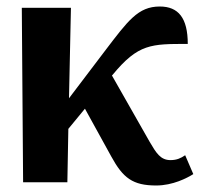

<svg xmlns="http://www.w3.org/2000/svg" viewBox="-20 -560 614 590"><path d="M51 0H187L190 -164L241 -226L322 -79C358 -13 388 10 460 10C511 10 555 -13 574 -25L549 -83C536 -74 523 -68 504 -68C473 -68 460 -90 440 -124L324 -328L326 -330C405 -426 445 -425 557 -425C557 -505 528 -540 471 -540C404 -540 373 -496 302 -403L192 -258L198 -536H47Z"/></svg>

Font: Noto Serif SemiCondensed
Style: Bold
Weight: 700
Width: 4
Designer: Monotype Design Team
Foundry: Monotype Imaging Inc.
Version: Version 2.015